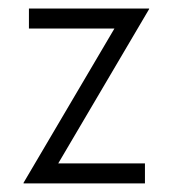

<svg xmlns="http://www.w3.org/2000/svg" viewBox="-20 -426 401 446"><path d="M34.7 0V-1.4L245.8 -359.7H47.2V-406.2H326.4V-404.9L115.3 -46.5H316.7V0Z"/></svg>

Font: Afacad Flux Light
Style: Regular
Weight: 300
Designer: Kristian Moeller
Foundry: Dicotype
Version: Version 1.100